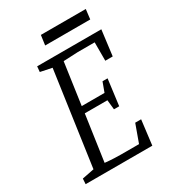

<svg xmlns="http://www.w3.org/2000/svg" viewBox="-187 -882 889 985"><g transform="rotate(-30 257.0 -389.0)"><path d="M27 0 29 -32 100 -46 179 -602 111 -616 114 -648H494L475 -498H431V-607H330L245 -603L210 -357H345L366 -414H396L376 -260H345L339 -317H205L166 -46Q194 -43 221 -42Q248 -41 261 -41H367L405 -146H440L422 0ZM203 -720 211 -778H477L470 -720Z"/></g></svg>

Font: Faustina Light Light
Style: Italic
Weight: 300
Italic angle: -8°
Version: Version 1.200